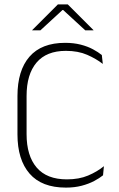

<svg xmlns="http://www.w3.org/2000/svg" viewBox="-20 -844 541 874"><path d="M280 10Q170 10 114.8 -53.5Q59.5 -117 59.5 -232.5V-407Q59.5 -523 114.2 -586Q169 -649 276.5 -649Q315.5 -649 347.5 -640.8Q379.5 -632.5 403.5 -619.5Q427.5 -606.5 443.5 -593.5L448 -553Q418 -576.5 376.8 -594.5Q335.5 -612.5 280 -612.5Q191.5 -612.5 146.2 -559Q101 -505.5 101 -407V-233.5Q101 -135 147 -81.2Q193 -27.5 284.5 -27.5Q340 -27.5 381.2 -45Q422.5 -62.5 453 -87.5L449 -46Q433 -33 408.5 -20Q384 -7 351.8 1.5Q319.5 10 280 10ZM243.5 -824H288.5L405.5 -707V-706H368L267.5 -798.5H264.5L164 -706H126.5V-707Z"/></svg>

Font: Anek Latin ExtraLight
Style: Regular
Weight: 250
Designer: Yesha Goshar
Foundry: Ek Type
Version: Version 1.003